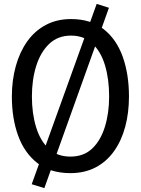

<svg xmlns="http://www.w3.org/2000/svg" viewBox="-20 -878 726 987"><path d="M540 -838 208 89 143 69 477 -858ZM342 12Q239 12 172.5 -39.5Q106 -91 73.5 -180Q41 -269 41 -382Q41 -465 61 -537.5Q81 -610 119.5 -664.5Q158 -719 215 -749.5Q272 -780 345 -780Q447 -780 513 -728Q579 -676 611 -586Q643 -496 643 -382Q643 -299 624 -227.5Q605 -156 567 -102Q529 -48 472.5 -18Q416 12 342 12ZM342 -73Q410 -73 453.5 -114Q497 -155 519 -225.5Q541 -296 541 -382Q541 -471 520 -541.5Q499 -612 455.5 -653.5Q412 -695 345 -695Q278 -695 233.5 -653Q189 -611 166.5 -540Q144 -469 144 -382Q144 -295 165.5 -224.5Q187 -154 230.5 -113.5Q274 -73 342 -73Z"/></svg>

Font: Yaldevi ExtraLight Medium
Style: Regular
Weight: 500
Version: Version 1.100